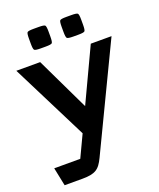

<svg xmlns="http://www.w3.org/2000/svg" viewBox="-163 -792 914 1105"><g transform="rotate(-20 294.0 -239.5)"><path d="M38.5 214 15.5 102H175Q175 102 175 102Q175 102 175 102L238 -31.5L2.5 -500H148.5L305 -173.5L458.5 -500H585.5L281 135Q270 158 258.8 173.2Q247.5 188.5 232.5 197.5Q217.5 206.5 197.2 210.2Q177 214 149 214ZM134 -618V-649Q134 -681.5 140 -687.2Q146 -693 179 -693H209Q242 -693 248 -687.2Q254 -681.5 254 -649V-618Q254 -585 248 -579Q242 -573 209 -573H179Q146 -573 140 -579Q134 -585 134 -618ZM334 -618V-649Q334 -681.5 340 -687.2Q346 -693 379 -693H409Q442 -693 448 -687.2Q454 -681.5 454 -649V-618Q454 -585 448 -579Q442 -573 409 -573H379Q346 -573 340 -579Q334 -585 334 -618Z"/></g></svg>

Font: Science Gothic
Style: Regular
Weight: 400
Designer: Thomas Phinney, Vassil Kateliev, Brandon Buerkle
Foundry: Font Detective LLC
Version: Version 1.018